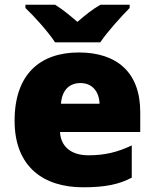

<svg xmlns="http://www.w3.org/2000/svg" viewBox="-20 -837 658 816"><path d="M214 -657H406C437 -703 497 -769 531 -803V-817H407C372 -797 344 -774 309 -744C274 -774 249 -795 214 -817H88V-803C126 -767 184 -703 214 -657ZM315 -614C152 -614 42 -523 42 -324C42 -127 166 -41 333 -41C429 -41 487 -54 540 -82V-219C479 -190 425 -177 356 -177C278 -177 238 -218 235 -276H576V-361C576 -530 476 -614 315 -614ZM322 -484C374 -484 402 -445 403 -396H239C244 -457 277 -484 322 -484Z"/></svg>

Font: Noto Sans Tamil UI Black
Style: Regular
Weight: 900
Designer: Jelle Bosma - Monotype Design Team
Foundry: Monotype Imaging Inc.
Version: Version 2.004